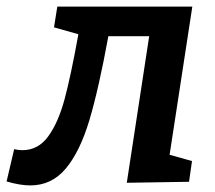

<svg xmlns="http://www.w3.org/2000/svg" viewBox="-62 -552 653 583"><path d="M522 -532 453 -82 521 -63 512 0 323 3 391 -442H267Q238 -283 209.5 -187.5Q181 -92 138 -40.5Q95 11 30 11Q-1 11 -42 -1L-19 -99Q-6 -96 6 -96Q54 -96 84.5 -138Q115 -180 134 -250.5Q153 -321 176 -448L102 -469L112 -532Z"/></svg>

Font: Bitter Pro SemiBold
Style: Italic
Weight: 600
Italic angle: -9°
Designer: Sol Matas, and Bitter project Authors
Foundry: Sol Matas
Version: Version 1.010